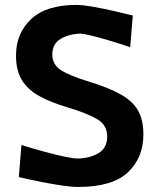

<svg xmlns="http://www.w3.org/2000/svg" viewBox="-20 -747 636 780"><path d="M297.5 12.5Q272.5 12.5 232.5 6.8Q192.5 1 146.2 -8.2Q100 -17.5 56.5 -27.5L67 -158Q116.5 -142.5 162.8 -130Q209 -117.5 244.2 -110.2Q279.5 -103 296.5 -103Q346 -104.5 380.8 -125.2Q415.5 -146 415.5 -193Q415.5 -240 372.5 -264.2Q329.5 -288.5 254 -311Q188 -330.5 141.2 -355.8Q94.5 -381 69.8 -420.2Q45 -459.5 45 -521Q45 -611.5 106.2 -669.2Q167.5 -727 290.5 -727Q315.5 -727 357 -719.8Q398.5 -712.5 442.8 -702.2Q487 -692 519.5 -684L509 -555Q465.5 -570 422.8 -582.8Q380 -595.5 348.2 -603Q316.5 -610.5 306.5 -610.5Q260 -609 226.2 -589Q192.5 -569 192.5 -526Q192.5 -485 227 -462.5Q261.5 -440 336.5 -417Q422 -391 471.2 -363Q520.5 -335 541.5 -296.8Q562.5 -258.5 562.5 -200.5Q562.5 -106 499.5 -46.8Q436.5 12.5 297.5 12.5Z"/></svg>

Font: Commissioner Loud SemiBold
Style: Regular
Weight: 600
Designer: Kostas Bartsokas
Foundry: Kostas Bartsokas
Version: Version 1.000; ttfautohint (v1.8.3)